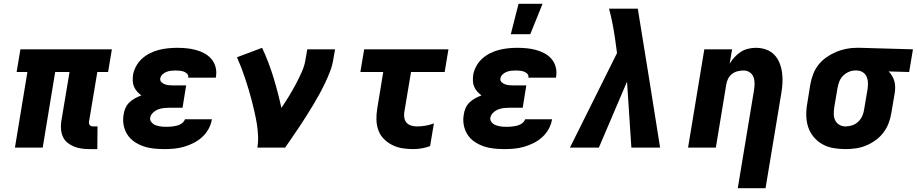

<svg xmlns="http://www.w3.org/2000/svg" viewBox="-20 -781 4851 1016"><path d="M495 8H453Q431 8 410.5 5Q390 2 371.5 -5.5Q353 -13 337.5 -25.5Q322 -38 313.5 -56Q305 -74 303 -95Q301 -116 304 -137L348 -400H272L206 0H59L125 -400H68L88 -520H572L552 -400H495L451 -137Q451 -132 451.5 -127Q452 -122 455.5 -118.5Q459 -115 463.5 -113.5Q468 -112 473 -112H496Z M851 8Q822 8 793.5 5Q765 2 739 -7Q713 -16 691 -31Q669 -46 654.5 -68Q640 -90 634.5 -117.5Q629 -145 634 -174Q636 -191 643.5 -208.5Q651 -226 664.5 -239Q678 -252 694.5 -261Q711 -270 728 -276Q716 -285 706 -296Q696 -307 689.5 -321.5Q683 -336 682.5 -352Q682 -368 684 -385Q688 -408 700.5 -431Q713 -454 732 -471Q751 -488 774 -499.5Q797 -511 821 -517Q845 -523 869 -525.5Q893 -528 917 -528Q943 -528 968 -525.5Q993 -523 1017 -516.5Q1041 -510 1062 -498.5Q1083 -487 1098.5 -469Q1114 -451 1120.5 -427Q1127 -403 1123 -377L1122 -370H976V-371Q978 -383 970 -391Q962 -399 951.5 -402.5Q941 -406 929.5 -407Q918 -408 907 -408Q895 -408 883.5 -406.5Q872 -405 860.5 -400.5Q849 -396 839.5 -387Q830 -378 828 -366Q826 -354 834.5 -346Q843 -338 853.5 -334.5Q864 -331 875 -330Q886 -329 898 -329H965L946 -211H879Q864 -211 848.5 -209.5Q833 -208 818 -202.5Q803 -197 790.5 -185.5Q778 -174 775 -159Q773 -149 777.5 -140.5Q782 -132 789 -126.5Q796 -121 804.5 -118Q813 -115 822.5 -113Q832 -111 841.5 -110.5Q851 -110 861 -110Q870 -110 879 -110.5Q888 -111 897.5 -112.5Q907 -114 915.5 -116Q924 -118 933 -122.5Q942 -127 949 -134Q956 -141 959 -150H1102L1101 -149Q1097 -123 1083.5 -98.5Q1070 -74 1049.5 -55.5Q1029 -37 1004.5 -24.5Q980 -12 954 -4.5Q928 3 902 5.5Q876 8 851 8Z M1342 0Q1347 -32 1345.5 -64Q1344 -96 1339 -126.5Q1334 -157 1327 -187.5Q1320 -218 1312.5 -247.5Q1305 -277 1296 -306.5Q1287 -336 1277.5 -365Q1268 -394 1257 -422.5Q1246 -451 1234 -478L1367 -528Q1402 -453 1426.5 -373Q1451 -293 1469 -210Q1490 -241 1509 -272Q1528 -303 1545 -335Q1562 -367 1577 -400.5Q1592 -434 1597 -468L1606 -520H1753L1744 -468Q1739 -436 1727.5 -405.5Q1716 -375 1701.5 -344.5Q1687 -314 1671 -284.5Q1655 -255 1637.5 -226Q1620 -197 1602 -168.5Q1584 -140 1565.5 -112Q1547 -84 1527.5 -56Q1508 -28 1489 0Z M2167 8Q2137 8 2109 3.5Q2081 -1 2056 -13.5Q2031 -26 2011.5 -45.5Q1992 -65 1982.5 -91Q1973 -117 1972 -146Q1971 -175 1976 -205L2008 -400H1887L1907 -520H2353L2333 -400H2155L2119 -185Q2117 -170 2120 -155Q2123 -140 2133 -130Q2143 -120 2157 -116Q2171 -112 2187 -112Q2209 -112 2232 -116Q2255 -120 2276 -128L2256 -8Q2235 0 2212 4Q2189 8 2167 8Z M2651 8Q2622 8 2593.5 5Q2565 2 2539 -7Q2513 -16 2491 -31Q2469 -46 2454.5 -68Q2440 -90 2434.5 -117.5Q2429 -145 2434 -174Q2436 -191 2443.5 -208.5Q2451 -226 2464.5 -239Q2478 -252 2494.5 -261Q2511 -270 2528 -276Q2516 -285 2506 -296Q2496 -307 2489.5 -321.5Q2483 -336 2482.5 -352Q2482 -368 2484 -385Q2488 -408 2500.5 -431Q2513 -454 2532 -471Q2551 -488 2574 -499.5Q2597 -511 2621 -517Q2645 -523 2669 -525.5Q2693 -528 2717 -528Q2743 -528 2768 -525.5Q2793 -523 2817 -516.5Q2841 -510 2862 -498.5Q2883 -487 2898.5 -469Q2914 -451 2920.5 -427Q2927 -403 2923 -377L2922 -370H2776V-371Q2778 -383 2770 -391Q2762 -399 2751.5 -402.5Q2741 -406 2729.5 -407Q2718 -408 2707 -408Q2695 -408 2683.5 -406.5Q2672 -405 2660.5 -400.5Q2649 -396 2639.5 -387Q2630 -378 2628 -366Q2626 -354 2634.5 -346Q2643 -338 2653.5 -334.5Q2664 -331 2675 -330Q2686 -329 2698 -329H2765L2746 -211H2679Q2664 -211 2648.5 -209.5Q2633 -208 2618 -202.5Q2603 -197 2590.5 -185.5Q2578 -174 2575 -159Q2573 -149 2577.5 -140.5Q2582 -132 2589 -126.5Q2596 -121 2604.5 -118Q2613 -115 2622.5 -113Q2632 -111 2641.5 -110.5Q2651 -110 2661 -110Q2670 -110 2679 -110.5Q2688 -111 2697.5 -112.5Q2707 -114 2715.5 -116Q2724 -118 2733 -122.5Q2742 -127 2749 -134Q2756 -141 2759 -150H2902L2901 -149Q2897 -123 2883.5 -98.5Q2870 -74 2849.5 -55.5Q2829 -37 2804.5 -24.5Q2780 -12 2754 -4.5Q2728 3 2702 5.5Q2676 8 2651 8ZM2683 -600 2724 -761H2851L2786 -600Z M2996 0 3245 -500 3236 -567Q3230 -610 3222 -652Q3214 -694 3203 -735H3355Q3385 -551 3414.5 -367.5Q3444 -184 3473 0H3321L3298 -349L3149 0Z M3884 215 3970 -304Q3973 -322 3973 -340Q3973 -358 3967 -373.5Q3961 -389 3947 -398.5Q3933 -408 3915 -408Q3899 -408 3883 -404Q3867 -400 3853.5 -389.5Q3840 -379 3832.5 -363.5Q3825 -348 3823 -333L3768 0H3621L3707 -520H3854L3841 -444Q3852 -462 3867 -478.5Q3882 -495 3900 -506.5Q3918 -518 3938.5 -523Q3959 -528 3979 -528Q4008 -528 4033.5 -519Q4059 -510 4077 -491.5Q4095 -473 4105 -448Q4115 -423 4118.5 -396Q4122 -369 4120.5 -341Q4119 -313 4114 -285L4031 215Z M4454 8Q4421 8 4389.5 2.5Q4358 -3 4331.5 -18Q4305 -33 4285.5 -56.5Q4266 -80 4256.5 -109Q4247 -138 4246.5 -170.5Q4246 -203 4252 -235L4268 -335Q4273 -362 4283 -388.5Q4293 -415 4311 -438Q4329 -461 4353.5 -478Q4378 -495 4404 -506Q4430 -517 4457.5 -522.5Q4485 -528 4512 -528H4531L4811 -520L4791 -400L4682 -403Q4693 -393 4701 -379Q4709 -365 4713 -350Q4717 -335 4717 -318.5Q4717 -302 4714 -285L4697 -185Q4693 -158 4683 -131Q4673 -104 4655.5 -80.5Q4638 -57 4614 -39.5Q4590 -22 4563.5 -11Q4537 0 4509 4Q4481 8 4454 8ZM4454 -112Q4472 -112 4490 -118Q4508 -124 4522 -137.5Q4536 -151 4543.5 -169Q4551 -187 4553 -204L4570 -304Q4573 -322 4573 -339.5Q4573 -357 4567 -372.5Q4561 -388 4547.5 -397.5Q4534 -407 4516 -408H4505Q4488 -408 4471 -400.5Q4454 -393 4441 -380Q4428 -367 4421.5 -350Q4415 -333 4412 -316L4395 -216Q4392 -197 4392 -179Q4392 -161 4399 -145.5Q4406 -130 4421 -121Q4436 -112 4454 -112Z"/></svg>

Font: Iosevka Heavy Extended Oblique
Style: Regular
Weight: 900
Width: 7
Italic angle: -9°
Monospace: yes
Designer: Belleve Invis
Foundry: Belleve Invis
Version: Version 32.5.0; ttfautohint (v1.8.4)